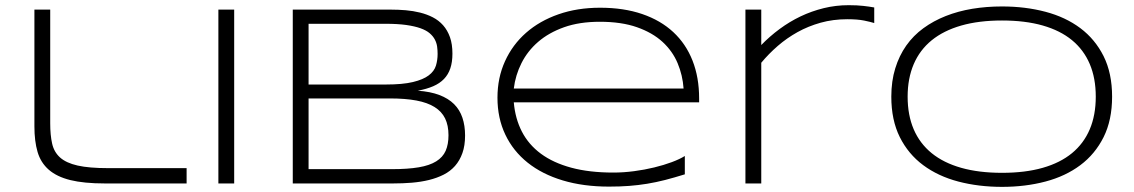

<svg xmlns="http://www.w3.org/2000/svg" viewBox="-20 -708 4378 741"><path d="M173.8 -231.9Q173.8 -186.5 181.2 -153.8Q188.5 -121.1 211.9 -100.1Q235.4 -79.1 279.5 -69.1Q323.7 -59.1 397 -59.1H700.2V0H384.8Q304.2 0 251.7 -12.9Q199.2 -25.9 168.2 -53Q137.2 -80.1 125 -121.6Q112.8 -163.1 112.8 -220.2V-670.9H173.8Z M822.8 0V-670.9H883.8V0Z M1774.9 -185.1Q1774.9 -146 1764.6 -117.2Q1754.4 -88.4 1736.1 -67.6Q1717.8 -46.9 1692.1 -33.9Q1666.5 -21 1635.7 -13.4Q1605 -5.9 1569.8 -2.9Q1534.7 0 1497.1 0H1109.9V-670.9H1488.3Q1517.1 -670.9 1545.9 -668.5Q1574.7 -666 1601.3 -659.4Q1627.9 -652.8 1650.6 -641.1Q1673.3 -629.4 1690.2 -610.4Q1707 -591.3 1716.6 -564.5Q1726.1 -537.6 1726.1 -501Q1726.1 -468.3 1718 -444.3Q1710 -420.4 1693.6 -403.3Q1677.2 -386.2 1651.9 -375.2Q1626.5 -364.3 1592.3 -357.9Q1641.1 -354.5 1675.8 -341.3Q1710.4 -328.1 1732.4 -306.2Q1754.4 -284.2 1764.6 -253.7Q1774.9 -223.1 1774.9 -185.1ZM1668.9 -500Q1668.9 -514.2 1667 -528.3Q1665 -542.5 1658.2 -555.4Q1651.4 -568.4 1638.4 -579.6Q1625.5 -590.8 1603 -598.9Q1580.6 -606.9 1547.6 -611.6Q1514.6 -616.2 1468.3 -616.2H1170.9V-381.8H1468.3Q1534.2 -381.8 1573.7 -391.4Q1613.3 -400.9 1634.5 -417Q1655.8 -433.1 1662.4 -454.6Q1668.9 -476.1 1668.9 -500ZM1710.9 -186Q1710.9 -224.1 1697.8 -251Q1684.6 -277.8 1657.2 -294.9Q1629.9 -312 1586.9 -320.1Q1543.9 -328.1 1484.9 -328.1H1170.9V-55.2H1493.2Q1554.2 -55.2 1595.9 -62.3Q1637.7 -69.3 1663.3 -85.2Q1689 -101.1 1700 -126Q1710.9 -150.9 1710.9 -186Z M2623 -35.2Q2582 -22.5 2546.9 -13.4Q2511.7 -4.4 2477.5 1.2Q2443.4 6.8 2408 9.5Q2372.6 12.2 2330.1 12.2Q2231.4 12.2 2151.9 -11.7Q2072.3 -35.6 2016.4 -80.3Q1960.4 -125 1930.2 -188.5Q1899.9 -252 1899.9 -331.1Q1899.9 -407.7 1929 -471.7Q1958 -535.6 2010.3 -581.5Q2062.5 -627.4 2135.3 -652.8Q2208 -678.2 2295.9 -678.2Q2387.2 -678.2 2458.5 -653.8Q2529.8 -629.4 2578.6 -584Q2627.4 -538.6 2652.8 -473.9Q2678.2 -409.2 2678.2 -328.1V-313H1962.9Q1968.3 -250.5 1994.1 -200.2Q2020 -149.9 2067.6 -114.7Q2115.2 -79.6 2184.8 -60.8Q2254.4 -42 2347.2 -42Q2386.7 -42 2427.2 -47.4Q2467.8 -52.7 2504.9 -61.8Q2542 -70.8 2572.8 -82.3Q2603.5 -93.8 2623 -106ZM2618.2 -366.2Q2614.7 -417.5 2595.2 -464.1Q2575.7 -510.7 2536.9 -546.4Q2498 -582 2438.2 -603Q2378.4 -624 2294.9 -624Q2216.3 -624 2157.2 -603Q2098.1 -582 2057.1 -546.6Q2016.1 -511.2 1992.7 -464.6Q1969.2 -418 1962.9 -366.2Z M3354 -619.1Q3339.8 -623.5 3314.7 -628.7Q3289.6 -633.8 3250 -633.8Q3195.3 -633.8 3147.2 -620.4Q3099.1 -606.9 3057.9 -584Q3016.6 -561 2981.4 -530.5Q2946.3 -500 2918 -465.8V0H2856.9V-670.9H2918V-534.2Q2950.7 -567.9 2989 -596.2Q3027.3 -624.5 3069.8 -644.8Q3112.3 -665 3158.9 -676.5Q3205.6 -688 3255.4 -688Q3272.5 -688 3286.1 -687.3Q3299.8 -686.5 3311.3 -685.3Q3322.8 -684.1 3333 -682.6Q3343.3 -681.2 3354 -679.2V-619.1Z M4272 -335Q4272 -244.6 4239.3 -179Q4206.5 -113.3 4149.4 -70.6Q4092.3 -27.8 4014.6 -7.3Q3937 13.2 3847.2 13.2Q3756.8 13.2 3678.7 -7.3Q3600.6 -27.8 3543 -70.6Q3485.4 -113.3 3452.6 -179Q3419.9 -244.6 3419.9 -335Q3419.9 -395 3435.1 -444.1Q3450.2 -493.2 3477.5 -532Q3504.9 -570.8 3543.7 -599.1Q3582.5 -627.4 3630.1 -646.2Q3677.7 -665 3732.4 -674.1Q3787.1 -683.1 3847.2 -683.1Q3937 -683.1 4014.6 -662.6Q4092.3 -642.1 4149.4 -599.4Q4206.5 -556.6 4239.3 -491Q4272 -425.3 4272 -335ZM4209 -335Q4209 -406.2 4185.8 -460.9Q4162.6 -515.6 4117.2 -553Q4071.8 -590.3 4004.2 -609.6Q3936.5 -628.9 3847.2 -628.9Q3757.8 -628.9 3689.7 -609.4Q3621.6 -589.8 3575.7 -552.5Q3529.8 -515.1 3506.3 -460.2Q3482.9 -405.3 3482.9 -335Q3482.9 -263.7 3506.3 -209Q3529.8 -154.3 3575.7 -116.9Q3621.6 -79.6 3689.7 -60.3Q3757.8 -41 3847.2 -41Q3936.5 -41 4004.2 -60.3Q4071.8 -79.6 4117.2 -116.9Q4162.6 -154.3 4185.8 -209Q4209 -263.7 4209 -335Z"/></svg>

Font: Syncopate
Style: Regular
Weight: 400
Width: 7
Version: Version 001.001